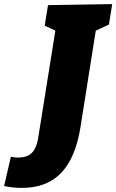

<svg xmlns="http://www.w3.org/2000/svg" viewBox="-145 -730 567 936"><path d="M89 -705 402 -710 386 -610 303 -572 325 -600 247 -108Q235 -35 212 20Q189 75 154 112Q119 149 71 167.5Q23 186 -38 186Q-81 186 -125 177L-92 34Q-84 36 -75 37Q-66 38 -58 38Q-26 38 -7.5 28Q11 18 21 2Q31 -14 35.5 -31.5Q40 -49 42 -63L128 -600L146 -571L73 -605Z"/></svg>

Font: Bitter Thin Black
Style: Italic
Weight: 900
Italic angle: -9°
Version: Version 3.020